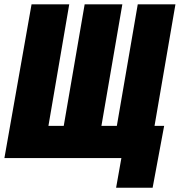

<svg xmlns="http://www.w3.org/2000/svg" viewBox="-58 -731 831 888"><path d="M479 137.2H647.9L701.2 -148.9H656.7L753.4 -710.9H579.1L482.4 -148.9H411.1L507.8 -710.9H333.5L236.8 -148.9H166L262.2 -710.9H87.9L-37.6 0H503.4Z"/></svg>

Font: Roboto Flex Super Cond Black
Style: Italic
Weight: 900
Width: 3
Italic angle: -10°
Designer: Berlow after Robertson
Foundry: Google
Version: Version 3.200;Glyphs 3.3 (3311)